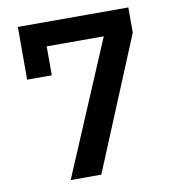

<svg xmlns="http://www.w3.org/2000/svg" viewBox="-79 -768 758 838"><g transform="rotate(-10 300.0 -349.0)"><path d="M302.6 0 545.5 -586.6V-698.2H55.8V-464.5H165.1V-592.7H418L166.9 0Z"/></g></svg>

Font: Margiela Mono SemiBold
Style: Regular
Weight: 600
Designer: Mike Abbink, Paul van der Laan, Pieter van Rosmalen
Foundry: Bold Monday
Version: Version 2.003 2021